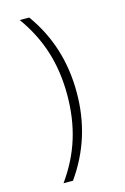

<svg xmlns="http://www.w3.org/2000/svg" viewBox="-132 -830 653 1000"><g transform="rotate(-15 195.0 -330.0)"><path d="M132 110H81Q152 11 185.5 -96.5Q219 -204 219 -330Q219 -456 185.5 -563.5Q152 -671 81 -770H132Q201 -674 235.5 -564.5Q270 -455 270 -330Q270 -206 235.5 -96.5Q201 13 132 110Z"/></g></svg>

Font: M PLUS 2 Light
Style: Regular
Weight: 300
Designer: Coji Morishita
Foundry: UNDERFOREST DESIGN
Version: Version 1.001